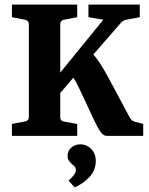

<svg xmlns="http://www.w3.org/2000/svg" viewBox="-20 -593 649 838"><path d="M32 0V-52L89 -63Q106 -66 106 -83V-486Q106 -504 89 -507L32 -518V-573H317V-518L260 -507Q243 -504 243 -486V-81Q243 -65 261 -62L317 -52V0ZM225 -166V-254L431 -507L366 -518V-573H590V-518L532 -507Q518 -504 510 -496L335 -295ZM446 0Q430 0 417 -20Q404 -40 389 -72L342 -173Q323 -214 311 -236Q299 -258 285 -276L369 -375Q400 -343 419 -313Q438 -283 463 -236L543 -86Q547 -79 552.5 -71.5Q558 -64 571 -61L605 -52V0ZM398 113Q397 151 370.5 179.5Q344 208 306 225L279 195Q291 185 301 173Q311 161 311 150Q311 139 305.5 133.5Q300 128 295 124Q288 118 281.5 109.5Q275 101 275 86Q275 66 291 51.5Q307 37 330 37Q359 37 379 58Q399 79 398 113Z"/></svg>

Font: Rasa
Style: Bold
Weight: 700
Designer: Anna Giedrys (Yrsa+Rasa design), David Brezina (Yrsa art-direction, Rasa art-direction, design)
Foundry: Rosetta Type Foundry
Version: Version 2.004